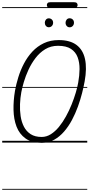

<svg xmlns="http://www.w3.org/2000/svg" viewBox="-25 -1295 812 1744"><path d="M354.5 2.5Q262.5 2.5 206.8 -37.5Q151 -77.5 125.2 -145Q99.5 -212.5 97.8 -296.8Q96 -381 111 -469.5Q121.5 -529.5 141.5 -594Q161.5 -658.5 193 -718.5Q224.5 -778.5 269.2 -826.5Q314 -874.5 373.5 -902.8Q433 -931 509 -931Q610.5 -931 669.8 -886.8Q729 -842.5 747.2 -758.8Q765.5 -675 744 -556.5Q735.5 -508.5 720.5 -449.2Q705.5 -390 682.8 -327Q660 -264 628.8 -205.2Q597.5 -146.5 557 -99.8Q516.5 -53 466.2 -25.2Q416 2.5 354.5 2.5ZM168.5 -457Q159 -405.5 156.8 -349Q154.5 -292.5 162.5 -239.5Q170.5 -186.5 192.5 -144Q214.5 -101.5 253.8 -76.2Q293 -51 353.5 -51Q397.5 -51 437 -76Q476.5 -101 511 -143.2Q545.5 -185.5 574.2 -237.8Q603 -290 625.5 -345.8Q648 -401.5 663.2 -453.2Q678.5 -505 685.5 -545.5Q697 -608 697.5 -667.5Q698 -727 680.2 -774.8Q662.5 -822.5 619.8 -850.8Q577 -879 502 -879Q436.5 -879 385.8 -848Q335 -817 297.2 -767.2Q259.5 -717.5 233.2 -660.2Q207 -603 191.2 -549Q175.5 -495 168.5 -457ZM354.5 2.5Q262.5 2.5 206.8 -37.5Q151 -77.5 125.2 -145Q99.5 -212.5 97.8 -296.8Q96 -381 111 -469.5Q121.5 -529.5 141.5 -594Q161.5 -658.5 193 -718.5Q224.5 -778.5 269.2 -826.5Q314 -874.5 373.5 -902.8Q433 -931 509 -931Q610.5 -931 669.8 -886.8Q729 -842.5 747.2 -758.8Q765.5 -675 744 -556.5Q735.5 -508.5 720.5 -449.2Q705.5 -390 682.8 -327Q660 -264 628.8 -205.2Q597.5 -146.5 557 -99.8Q516.5 -53 466.2 -25.2Q416 2.5 354.5 2.5ZM168.5 -457Q159 -405.5 156.8 -349Q154.5 -292.5 162.5 -239.5Q170.5 -186.5 192.5 -144Q214.5 -101.5 253.8 -76.2Q293 -51 353.5 -51Q397.5 -51 437 -76Q476.5 -101 511 -143.2Q545.5 -185.5 574.2 -237.8Q603 -290 625.5 -345.8Q648 -401.5 663.2 -453.2Q678.5 -505 685.5 -545.5Q697 -608 697.5 -667.5Q698 -727 680.2 -774.8Q662.5 -822.5 619.8 -850.8Q577 -879 502 -879Q436.5 -879 385.8 -848Q335 -817 297.2 -767.2Q259.5 -717.5 233.2 -660.2Q207 -603 191.2 -549Q175.5 -495 168.5 -457ZM607.5 -1047Q591.5 -1047 581 -1059Q570.5 -1071 570.5 -1088.5Q570.5 -1104.5 580.5 -1116.8Q590.5 -1129 607.5 -1129Q624 -1129 635.5 -1118Q647 -1107 647 -1088.5Q647 -1071.5 635.8 -1059.2Q624.5 -1047 607.5 -1047ZM418 -1047.5Q402.5 -1047.5 392.2 -1059.5Q382 -1071.5 382 -1088.5Q382 -1104.5 392 -1116.5Q402 -1128.5 418 -1128.5Q434.5 -1128.5 446 -1117.5Q457.5 -1106.5 457.5 -1088.5Q457.5 -1071.5 446.5 -1059.5Q435.5 -1047.5 418 -1047.5ZM433.5 -1222.5Q415 -1222.5 407.8 -1230.2Q400.5 -1238 400.5 -1249Q400.5 -1260 407.8 -1267.5Q415 -1275 433.5 -1275H647Q665 -1275 672.5 -1267.5Q680 -1260 680 -1249Q680 -1238.5 672.2 -1230.5Q664.5 -1222.5 647 -1222.5ZM-5 420.5H767.5V428.5H-5ZM-5 -16H767.5V0H-5ZM-5 -505.5H767.5V-497.5H-5ZM-5 -1230H767.5V-1222H-5Z"/></svg>

Font: Edu VIC WA NT Pre Guide
Style: Regular
Weight: 400
Designer: Tina and Corey Anderson, Eben Sorkin, Mirko Velimirovic
Foundry: Google for Education
Version: Version 1.000